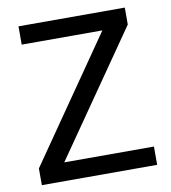

<svg xmlns="http://www.w3.org/2000/svg" viewBox="-80 -770 747 839"><g transform="rotate(-10 294.0 -350.5)"><path d="M38.1 -74.2 416 -620.1H58.1V-701.2H529.8V-626L151.9 -81.1H549.8V0H38.1Z"/></g></svg>

Font: LT Superior Med
Style: Regular
Weight: 500
Designer: Daniel Lyons
Foundry: LyonsType
Version: Version 1.000